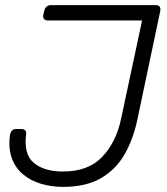

<svg xmlns="http://www.w3.org/2000/svg" viewBox="-20 -720 654 750"><path d="M226 10Q181 10 140.5 -2Q100 -14 70 -39Q40 -64 26 -102.5Q12 -141 19 -194Q21 -203 26.5 -209.5Q32 -216 42 -216H64Q74 -216 79 -210Q84 -204 82 -195Q72 -117 112.5 -83.5Q153 -50 226 -50Q325 -50 379.5 -107.5Q434 -165 453 -256L535 -640H167Q157 -640 152 -646Q147 -652 149 -662L153 -678Q155 -688 162 -694Q169 -700 179 -700H588Q599 -700 603.5 -694Q608 -688 606 -677L517 -255Q501 -177 466.5 -117Q432 -57 373.5 -23.5Q315 10 226 10Z"/></svg>

Font: Rubik Light Light
Style: Italic
Weight: 300
Italic angle: -12°
Version: Version 2.104